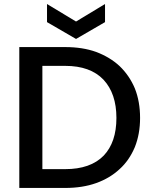

<svg xmlns="http://www.w3.org/2000/svg" viewBox="-20 -927 749 947"><path d="M301.8 -694.8Q387.2 -694.8 454.1 -670.9Q522.5 -645 569.8 -601.1Q618.2 -554.7 645 -491.2Q670.9 -426.3 670.9 -345.2Q670.9 -266.1 645 -201.2Q617.2 -135.3 569.8 -92.8Q521.5 -47.9 454.1 -23.9Q387.2 0 301.8 0H75.2V-694.8ZM189 -92.8H301.8Q426.3 -92.8 491.2 -159.2Q554.2 -225.1 554.2 -345.2Q554.2 -465.8 490.2 -534.2Q425.3 -602.1 301.8 -602.1H189ZM211.9 -817.9V-907.2L355 -820.8L498 -907.2V-817.9L355 -734.9Z"/></svg>

Font: PoppinsZ Medium
Style: Regular
Weight: 500
Designer: Ninad Kale (Devanagari), Jonny Pinhorn (Latin)
Foundry: Indian Type Foundry
Version: Version 3.002;FEAKit 1.0